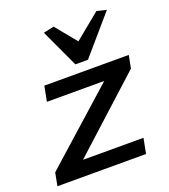

<svg xmlns="http://www.w3.org/2000/svg" viewBox="-126 -768 754 859"><g transform="rotate(-20 250.5 -338.5)"><path d="M0 0H422L436 -72H148L489 -382L501 -443H99L85 -371H358L12 -62ZM178 -666 262 -485H322L478 -666L432 -677L310 -577L228 -677Z"/></g></svg>

Font: KpSans
Style: BoldItalic
Weight: 700
Italic angle: -11°
Version: Version 0.66